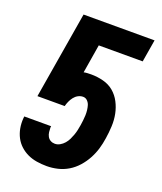

<svg xmlns="http://www.w3.org/2000/svg" viewBox="-138 -824 775 920"><g transform="rotate(20 250.0 -363.5)"><path d="M210 8Q184 8 159 4Q134 0 112.5 -10Q91 -20 73.5 -36Q56 -52 45 -73Q34 -94 29.5 -118.5Q25 -143 27 -169L28 -179H165L164 -172Q164 -161 165.5 -149Q167 -137 172.5 -127Q178 -117 188 -111.5Q198 -106 210 -106Q223 -106 235.5 -113Q248 -120 257.5 -131Q267 -142 273 -154.5Q279 -167 283.5 -179.5Q288 -192 291 -205.5Q294 -219 296 -232Q298 -245 299.5 -258Q301 -271 301.5 -284Q302 -297 300.5 -310Q299 -323 295.5 -334.5Q292 -346 283 -355Q274 -364 261 -364Q248 -364 236 -357.5Q224 -351 215.5 -340Q207 -329 201.5 -316.5Q196 -304 193 -292H54L128 -735H490L471 -621H247L223 -475Q232 -477 242 -477.5Q252 -478 261 -478Q293 -478 323.5 -470Q354 -462 376.5 -443Q399 -424 413 -397Q427 -370 433 -340Q439 -310 437.5 -277.5Q436 -245 431 -214Q427 -186 419 -159Q411 -132 397 -106Q383 -80 363 -57.5Q343 -35 318 -20Q293 -5 265 1.5Q237 8 210 8Z"/></g></svg>

Font: Iosevka Curly Heavy Oblique
Style: Regular
Weight: 900
Italic angle: -9°
Monospace: yes
Designer: Belleve Invis
Foundry: Belleve Invis
Version: Version 11.1.0; ttfautohint (v1.8.3)